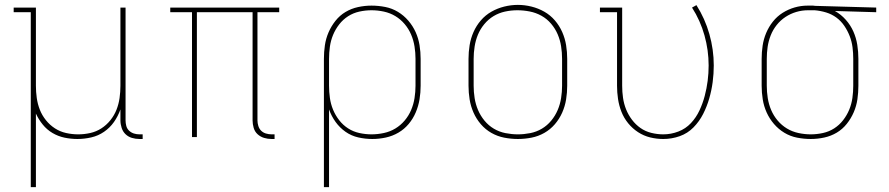

<svg xmlns="http://www.w3.org/2000/svg" viewBox="-20 -561 3640 786"><path d="M106 205V-511H36V-530H127V-210Q127 -185 130.5 -160Q134 -135 143 -112Q152 -89 168 -69Q184 -49 205 -35.5Q226 -22 250.5 -16.5Q275 -11 300 -11Q325 -11 349.5 -16.5Q374 -22 395 -35.5Q416 -49 432 -69Q448 -89 457 -112Q466 -135 469.5 -160Q473 -185 473 -210V-530H494V-68Q494 -57 497 -45.5Q500 -34 508.5 -26Q517 -18 528 -14.5Q539 -11 551 -11H564V8H551Q535 8 520 3.5Q505 -1 494 -11.5Q483 -22 478 -37.5Q473 -53 473 -68V-113Q463 -85 446.5 -61.5Q430 -38 406 -21.5Q382 -5 353.5 1.5Q325 8 297 8Q270 8 244 2.5Q218 -3 195 -16.5Q172 -30 155 -51Q138 -72 127 -96V205Z M1092 8Q1076 8 1061 3.5Q1046 -1 1034.5 -11.5Q1023 -22 1018.5 -37.5Q1014 -53 1014 -68V-511H786V0H766V-511H677V-530H1123V-511H1034V-68Q1034 -57 1037.5 -45.5Q1041 -34 1049 -26Q1057 -18 1068.5 -14.5Q1080 -11 1092 -11H1104V8Z M1306 205V-320Q1306 -348 1310 -375.5Q1314 -403 1325 -428.5Q1336 -454 1353.5 -476Q1371 -498 1394.5 -512Q1418 -526 1445.5 -532Q1473 -538 1501 -538Q1529 -538 1557 -532.5Q1585 -527 1609 -512.5Q1633 -498 1651.5 -476.5Q1670 -455 1681.5 -429.5Q1693 -404 1697.5 -376Q1702 -348 1702 -320V-210Q1702 -182 1697.5 -154.5Q1693 -127 1682 -101Q1671 -75 1653 -53.5Q1635 -32 1611 -18Q1587 -4 1559.5 2Q1532 8 1504 8Q1475 8 1446.5 1.5Q1418 -5 1394.5 -21.5Q1371 -38 1354 -61.5Q1337 -85 1327 -113V205ZM1501 -11Q1526 -11 1551.5 -16.5Q1577 -22 1598.5 -35Q1620 -48 1636.5 -67.5Q1653 -87 1663 -110.5Q1673 -134 1677 -159.5Q1681 -185 1681 -210V-320Q1681 -345 1677 -370.5Q1673 -396 1663 -419.5Q1653 -443 1636.5 -462.5Q1620 -482 1598.5 -495Q1577 -508 1551.5 -513.5Q1526 -519 1501 -519Q1476 -519 1451 -513.5Q1426 -508 1405 -494.5Q1384 -481 1368.5 -461Q1353 -441 1343.5 -418Q1334 -395 1330.5 -370Q1327 -345 1327 -320V-210Q1327 -185 1330.5 -160Q1334 -135 1343.5 -112Q1353 -89 1368.5 -69Q1384 -49 1405 -35.5Q1426 -22 1451 -16.5Q1476 -11 1501 -11Z M2100 8Q2072 8 2044 2.5Q2016 -3 1991.5 -17Q1967 -31 1948.5 -52.5Q1930 -74 1918.5 -100Q1907 -126 1902.5 -154Q1898 -182 1898 -210V-320Q1898 -348 1902.5 -376Q1907 -404 1918.5 -430Q1930 -456 1948.5 -477.5Q1967 -499 1991.5 -513Q2016 -527 2044 -534Q2072 -541 2100 -541Q2128 -541 2156 -534Q2184 -527 2208.5 -513Q2233 -499 2251.5 -477.5Q2270 -456 2281.5 -430Q2293 -404 2297.5 -376Q2302 -348 2302 -320V-210Q2302 -182 2297.5 -154Q2293 -126 2281.5 -100Q2270 -74 2251.5 -52.5Q2233 -31 2208.5 -17Q2184 -3 2156 2.5Q2128 8 2100 8ZM2100 -11Q2125 -11 2150.5 -16Q2176 -21 2198 -34Q2220 -47 2236.5 -67Q2253 -87 2263 -110.5Q2273 -134 2277 -159.5Q2281 -185 2281 -210V-320Q2281 -346 2277 -371.5Q2273 -397 2263 -420.5Q2253 -444 2236 -464Q2219 -484 2196.5 -496.5Q2174 -509 2148.5 -514Q2123 -519 2098 -519Q2072 -519 2047 -513.5Q2022 -508 2000.5 -495Q1979 -482 1962.5 -462Q1946 -442 1936.5 -419Q1927 -396 1923 -370.5Q1919 -345 1919 -320V-210Q1919 -185 1923 -159.5Q1927 -134 1937 -110.5Q1947 -87 1963.5 -67Q1980 -47 2002 -34Q2024 -21 2049.5 -16Q2075 -11 2100 -11Z M2695 8Q2668 8 2641.5 1.5Q2615 -5 2592 -20Q2569 -35 2551.5 -56.5Q2534 -78 2524 -103.5Q2514 -129 2510 -156Q2506 -183 2506 -210V-511H2436V-530H2527V-210Q2527 -185 2530.5 -160.5Q2534 -136 2543 -113.5Q2552 -91 2567 -71Q2582 -51 2602 -37Q2622 -23 2646.5 -17Q2671 -11 2695 -11Q2727 -11 2757 -22.5Q2787 -34 2808.5 -57Q2830 -80 2843.5 -109Q2857 -138 2865 -168.5Q2873 -199 2877 -230Q2881 -261 2881 -293Q2881 -355 2864 -416Q2847 -477 2813 -530L2831 -540Q2866 -485 2884 -421.5Q2902 -358 2902 -293Q2902 -259 2897.5 -225Q2893 -191 2883.5 -158Q2874 -125 2858.5 -94.5Q2843 -64 2819 -39.5Q2795 -15 2762.5 -3.5Q2730 8 2695 8Z M3299 8Q3271 8 3243 2.5Q3215 -3 3191 -17.5Q3167 -32 3148.5 -53.5Q3130 -75 3118.5 -100.5Q3107 -126 3102.5 -154Q3098 -182 3098 -210V-320Q3098 -347 3102 -374Q3106 -401 3116.5 -426Q3127 -451 3144 -472.5Q3161 -494 3184 -508.5Q3207 -523 3233 -530.5Q3259 -538 3286 -538Q3290 -538 3293.5 -538Q3297 -538 3300 -538Q3304 -538 3308.5 -538Q3313 -538 3317 -537L3567 -530V-511L3398 -516Q3423 -502 3442.5 -480Q3462 -458 3473.5 -432Q3485 -406 3489.5 -377.5Q3494 -349 3494 -320V-210Q3494 -182 3490 -154.5Q3486 -127 3475 -101.5Q3464 -76 3446.5 -54Q3429 -32 3405.5 -18Q3382 -4 3354.5 2Q3327 8 3299 8ZM3299 -11Q3324 -11 3349 -16.5Q3374 -22 3395 -35.5Q3416 -49 3431.5 -69Q3447 -89 3456.5 -112Q3466 -135 3469.5 -160Q3473 -185 3473 -210V-320Q3473 -344 3470 -367.5Q3467 -391 3458.5 -413Q3450 -435 3436.5 -455Q3423 -475 3404 -489Q3385 -503 3362 -510Q3339 -517 3315 -519H3300Q3297 -519 3294 -519Q3291 -519 3288 -519Q3263 -519 3239.5 -512Q3216 -505 3195.5 -491.5Q3175 -478 3159.5 -458.5Q3144 -439 3135 -416Q3126 -393 3122.5 -369Q3119 -345 3119 -320V-210Q3119 -185 3123 -159.5Q3127 -134 3137 -110.5Q3147 -87 3163.5 -67.5Q3180 -48 3201.5 -35Q3223 -22 3248.5 -16.5Q3274 -11 3299 -11Z"/></svg>

Font: Iosevka Curly Slab ThEx
Style: Regular
Weight: 100
Width: 7
Monospace: yes
Designer: Belleve Invis
Foundry: Belleve Invis
Version: Version 11.1.0; ttfautohint (v1.8.3)